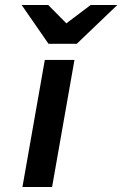

<svg xmlns="http://www.w3.org/2000/svg" viewBox="-20 -752 492 772"><path d="M70.2 0 160.2 -511H279.4L189.4 0ZM175 -576 67 -732H173.8L246.8 -658.2L344.6 -732H451.8L288.8 -576Z"/></svg>

Font: Overpass
Style: Italic
Weight: 400
Italic angle: -10°
Designer: Delve Withrington, Dave Bailey, Thomas Jockin
Foundry: Delve Fonts LLC
Version: Version 4.000